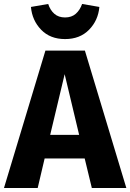

<svg xmlns="http://www.w3.org/2000/svg" viewBox="-33 -948 657 968"><path d="M394 -149H192L157 0H-13L196 -693H395L604 0H430ZM366 -268 293 -574 220 -268ZM123 -913 210 -928Q220 -897 241 -878.5Q262 -860 295 -860Q328 -860 349 -878.5Q370 -897 381 -928L468 -913Q462 -845 416 -798Q370 -751 295 -751Q220 -751 174.5 -798Q129 -845 123 -913Z"/></svg>

Font: Statis Sans
Style: Bold
Weight: 700
Designer: bBox Type GmbH
Foundry: bBox Type GmbH
Version: Version 1.000